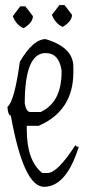

<svg xmlns="http://www.w3.org/2000/svg" viewBox="-20 -716 356 746"><path d="M157.2 -564Q265.1 -532.2 265.1 -456.1V-436Q265.1 -285.2 129.9 -227.1H84V-212.9Q84 -91.8 144 -43.9H165Q203.1 -43.9 272.9 -151.9L278.8 -146H286.1Q237.8 9.8 150.9 9.8Q71.8 9.8 22 -267.1Q11.2 -267.1 8.8 -300.8Q36.1 -321.8 57.1 -476.1Q108.9 -564 157.2 -564ZM76.2 -314Q82 -280.8 97.2 -280.8H138.2Q219.2 -318.8 219.2 -436V-442.9Q209 -509.8 157.2 -509.8Q76.2 -509.8 76.2 -314ZM58.6 -691.4H78.6L107.9 -653.3Q107.9 -628.4 71.8 -606.4Q42.5 -619.1 29.8 -653.3ZM210.9 -696.3H231L259.8 -658.2Q259.8 -633.3 223.6 -611.3Q194.8 -624.5 181.6 -658.2Z"/></svg>

Font: Loved by the King
Style: Regular
Weight: 400
Designer: Kimberly Geswein
Foundry: Kimberly Geswein
Version: Version 1.002 2006